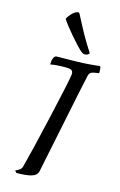

<svg xmlns="http://www.w3.org/2000/svg" viewBox="-143 -1026 681 1089"><g transform="rotate(15 197.0 -481.5)"><path d="M61 -8Q78 -15 87 -22.5Q96 -30 99 -41Q125 -138 174.5 -355Q224 -572 229 -611Q230 -615 230 -621Q230 -636 220 -641.5Q210 -647 185 -647Q132 -647 97 -640Q97 -661 103 -677Q109 -693 122 -693Q239 -694 277.5 -696Q316 -698 372 -704Q377 -702 378 -687.5Q379 -673 378 -664Q345 -660 334 -654.5Q323 -649 319 -633Q311 -602 240 -254Q200 -57 196 -40Q190 -14 159 -5Q128 4 71 4ZM250 -755Q230 -771 182.5 -826Q135 -881 115 -913Q125 -933 143 -950Q161 -967 175 -967Q181 -967 184 -960Q218 -894 240.5 -853.5Q263 -813 298 -759Q288 -746 272 -746Q260 -746 250 -755Z"/></g></svg>

Font: Charmonman
Style: Bold
Weight: 700
Designer: Ekaluck Peanpanawate
Foundry: Cadson Demak Co.,Ltd.
Version: Version 1.000; ttfautohint (v1.6)